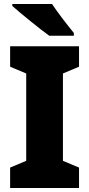

<svg xmlns="http://www.w3.org/2000/svg" viewBox="-20 -947 448 967"><path d="M242 -927H42V-917C82 -881 182 -800 228 -767H352V-781C324 -815 270 -884 242 -927ZM378 0V-103L297 -137V-577L378 -611V-714H31V-611L112 -577V-137L31 -103V0Z"/></svg>

Font: Noto Sans Gujarati UI SemiCondensed Black
Style: Regular
Weight: 900
Width: 4
Designer: Jelle Bosma - Monotype Design Team, Universal Thirst
Foundry: Monotype Imaging Inc.
Version: Version 2.106